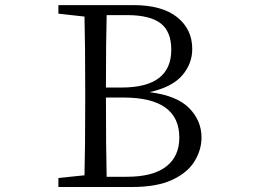

<svg xmlns="http://www.w3.org/2000/svg" viewBox="-20 -749 1040 769"><path d="M213.9 0V-36.1L318.4 -46.9Q321.3 -155.3 321.3 -337.9V-392.6Q321.3 -574.2 318.4 -682.6L213.9 -694.3V-728.5H514.6Q628.9 -728.5 689.5 -680.2Q750 -631.8 750 -552.7Q750 -494.1 710 -447.3Q669.9 -400.4 579.1 -379.9Q688.5 -366.2 737.8 -315.9Q787.1 -265.6 787.1 -198.2Q787.1 -148.4 758.8 -102.5Q730.5 -56.6 668.9 -28.3Q607.4 0 507.8 0ZM404.3 -358.4Q404.3 -151.4 407.2 -41H488.3Q591.8 -41 645 -81.5Q698.2 -122.1 698.2 -198.2Q698.2 -358.4 473.6 -358.4ZM404.3 -398.4H466.8Q666 -398.4 666 -549.8Q666 -623 623 -655.8Q580.1 -688.5 488.3 -688.5H407.2Q404.3 -583 404.3 -398.4Z"/></svg>

Font: GenEi Koburi Mincho v6
Style: Regular
Weight: 400
Designer: o_tamon (Modified)
Foundry: o_tamon / Adobe Systems Incorporated
Version: Version 6.1